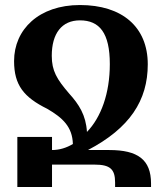

<svg xmlns="http://www.w3.org/2000/svg" viewBox="-20 -744 655 764"><path d="M49 0H187V-89H356C418 -89 438 -71 438 -18V0H581V-14C581 -109 528 -147 415 -147H330C496 -234 568 -344 568 -488C568 -637 466 -724 298 -724C135 -724 36 -627 36 -501C36 -405 75 -357 168 -311C230 -275 268 -239 270 -171C245 -156 217 -147 187 -147V-199H49ZM255 -372C206 -429 186 -462 186 -522C186 -611 226 -663 298 -663C376 -663 417 -613 417 -489C417 -372 382 -277 326 -219C322 -286 294 -329 255 -372Z"/></svg>

Font: Noto Serif Armenian SemiCondensed
Style: Bold
Weight: 700
Width: 4
Designer: Monotype Design Team
Foundry: Monotype Imaging Inc.
Version: Version 2.008